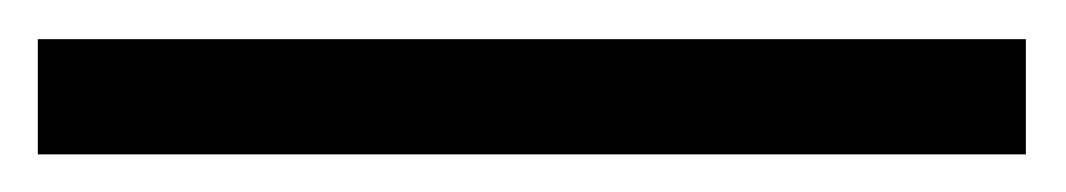

<svg xmlns="http://www.w3.org/2000/svg" viewBox="-27 48 555 100"><path d="M507.3 128.4H-7.3V68.4H507.3Z"/></svg>

Font: Varta SemiBold
Style: Regular
Weight: 600
Designer: Joana Correia, Viktoriya Grabowska, Eben Sorkin
Foundry: Sorkin Type
Version: Version 1.003; ttfautohint (v1.3) -l 8 -r 24 -G 200 -x 12 -H